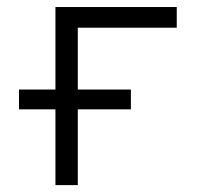

<svg xmlns="http://www.w3.org/2000/svg" viewBox="-20 -538 626 558"><path d="M35.2 -220.2V-277.8H141.1V-517.6H493.7V-457.5H206.1V-277.8H360.4V-220.2H206.1V0H141.1V-220.2Z"/></svg>

Font: CaskaydiaMono NF Light
Style: Regular
Weight: 300
Designer: Aaron Bell
Foundry: Saja Typeworks
Version: Version 2111.001; ttfautohint (v1.8.4);Nerd Fonts 3.1.1